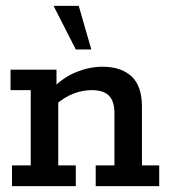

<svg xmlns="http://www.w3.org/2000/svg" viewBox="-20 -636 580 656"><path d="M21 0V-71H85V-328H16V-398H173V-338L160 -335Q198 -373 242.5 -390.5Q287 -408 330 -408Q394 -408 429.5 -375Q465 -342 465 -271V-71H524V0H307V-71H371V-249Q371 -290 352.5 -309Q334 -328 293 -328Q263 -328 232 -316.5Q201 -305 167 -276L179 -307V-71H239V0ZM239 -467 163 -616H249L292 -467Z"/></svg>

Font: Rokkitt SemiBold Medium
Style: Regular
Weight: 500
Version: Version 3.103